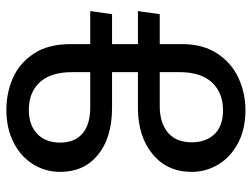

<svg xmlns="http://www.w3.org/2000/svg" viewBox="-116 -678 807 616"><g transform="rotate(-90 288.0 -369.5)"><path d="M561 -331 551 -261H455V-189Q455 -122 424.5 -76Q394 -30 345.5 -8Q297 14 243 14Q182 14 137 -10Q92 -34 68.5 -73.5Q45 -113 45 -158Q45 -237 102 -284Q159 -331 251 -331H365V-414H251Q155 -414 100 -459Q45 -504 45 -580Q45 -627 69 -666.5Q93 -706 138.5 -729.5Q184 -753 244 -753Q299 -753 346.5 -732Q394 -711 424.5 -665Q455 -619 455 -547V-484H561L551 -414H455V-331ZM365 -484V-542Q365 -611 332.5 -646Q300 -681 244 -681Q195 -681 167 -654Q139 -627 139 -581Q139 -534 168 -509Q197 -484 252 -484ZM365 -261H255Q203 -261 171.5 -235Q140 -209 140 -158Q140 -113 166 -85.5Q192 -58 243 -58Q299 -58 332 -93.5Q365 -129 365 -197Z"/></g></svg>

Font: FiraGO
Style: Regular
Weight: 400
Designer: bBox Type
Foundry: bBox Type GmbH
Version: Version 1.001;April 20, 2020;FontCreator 12.0.0.2555 64-bit